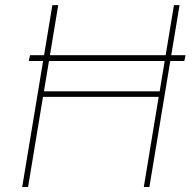

<svg xmlns="http://www.w3.org/2000/svg" viewBox="-20 -748 777 768"><path d="M722.2 -527.3 717.3 -503.9H95.2L100.1 -527.3ZM68.8 0 189.5 -727.5H212.9L155.8 -382.8H618.7L675.8 -727.5H698.2L577.6 0H555.2L614.7 -360.4H151.9L92.3 0Z"/></svg>

Font: Inter 17pt Thin
Style: Italic
Weight: 250
Italic angle: -9.3988°
Version: Version 4.001;git-66647c0bb